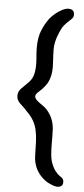

<svg xmlns="http://www.w3.org/2000/svg" viewBox="-57 -674 393 896"><g transform="rotate(5 139.0 -226.0)"><path d="M247 189.5Q240 189.5 231.5 187Q223 184.5 215 180.8Q207 177 200 173.5Q182.5 163 167 146.2Q151.5 129.5 142 106.8Q132.5 84 131.5 56Q131 16.5 129.5 -13.5Q128 -43.5 122.5 -67Q117 -90.5 105 -110.8Q93 -131 72.5 -150.5Q63.5 -161 54.8 -168.8Q46 -176.5 39.2 -183.5Q32.5 -190.5 28.5 -198.5Q24.5 -206.5 24.5 -217.5Q24.5 -228 28.2 -236.2Q32 -244.5 38 -251Q44 -257.5 51 -263.8Q58 -270 64 -277Q85 -295.5 92 -317Q99 -338.5 99 -370Q99 -379 98.5 -388.5Q98 -398 97 -408.2Q96 -418.5 95.5 -428.8Q95 -439 95 -449.5Q95 -496 107.8 -528Q120.5 -560 141 -588Q152 -601.5 167.2 -614Q182.5 -626.5 198.5 -634.5Q214.5 -642.5 227 -642.5Q239.5 -642.5 247 -636.5Q254.5 -630.5 254.5 -616.5Q254.5 -606.5 248.2 -599.2Q242 -592 232.5 -583.8Q223 -575.5 212.5 -563Q202 -550.5 194 -530.5Q189 -519.5 184.5 -506.2Q180 -493 177 -478.2Q174 -463.5 174 -447.5Q174 -436 174.8 -420.2Q175.5 -404.5 176.5 -389.2Q177.5 -374 177.5 -364.5Q177.5 -343 173.8 -325.8Q170 -308.5 164 -296Q158 -283.5 150.5 -274.5Q138 -258 122.8 -245.2Q107.5 -232.5 107.5 -222.5Q107.5 -213.5 117 -204.2Q126.5 -195 144 -183.5Q167 -168.5 183.2 -141.5Q199.5 -114.5 202.5 -78.5Q203.5 -64 203.5 -43.2Q203.5 -22.5 203.8 -0.2Q204 22 205.8 41.8Q207.5 61.5 211.5 74.5Q220 100 231.2 115.5Q242.5 131 254.5 139Q263.5 144.5 268.2 150Q273 155.5 273 165.5Q273 178 266 183.8Q259 189.5 247 189.5Z"/></g></svg>

Font: Gluten Light
Style: Regular
Weight: 300
Designer: Tyler Finck
Foundry: Etcetera Type Company
Version: Version 1.300